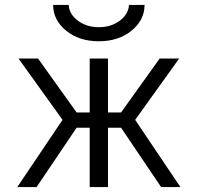

<svg xmlns="http://www.w3.org/2000/svg" viewBox="-20 -757 800 777"><path d="M195 -737H258Q260 -700 295 -673.5Q330 -647 380 -647Q430 -647 465 -673.5Q500 -700 502 -737H565Q565 -676 512.5 -633Q460 -590 380 -590Q300 -590 247.5 -633Q195 -676 195 -737ZM343 0V-240H290L128 0H50L233 -272L55 -520H134L290 -302H343V-520H417V-302H470L626 -520H705L527 -272L710 0H632L470 -240H417V0Z"/></svg>

Font: M PLUS 1p
Style: Regular
Weight: 400
Version: Version 1.062